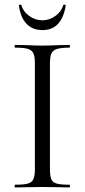

<svg xmlns="http://www.w3.org/2000/svg" viewBox="-20 -822 372 842"><path d="M284 -12Q287 -12 287 -6Q287 0 284 0Q254 0 236 -1L165 -2L97 -1Q79 0 47 0Q44 0 44 -6Q44 -12 47 -12Q85 -12 102.5 -17Q120 -22 126.5 -36.5Q133 -51 133 -81V-544Q133 -574 126.5 -588Q120 -602 102.5 -607.5Q85 -613 47 -613Q44 -613 44 -619Q44 -625 47 -625L97 -624Q139 -622 165 -622Q195 -622 237 -624L284 -625Q287 -625 287 -619Q287 -613 284 -613Q247 -613 229 -607Q211 -601 205 -586.5Q199 -572 199 -542V-81Q199 -50 205 -36Q211 -22 228.5 -17Q246 -12 284 -12ZM63 -797Q62 -801 67.5 -801.5Q73 -802 74 -799Q81 -772 107.5 -752.5Q134 -733 166 -733Q197 -733 223.5 -752.5Q250 -772 257 -799Q258 -802 263.5 -801.5Q269 -801 268 -797Q260 -745 234.5 -717.5Q209 -690 166 -690Q123 -690 96.5 -717.5Q70 -745 63 -797Z"/></svg>

Font: Cormorant Garamond
Style: Regular
Weight: 400
Designer: Christian Thalmann (Catharsis Fonts)
Version: Version 3.000